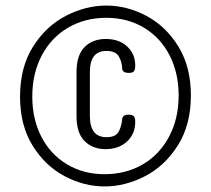

<svg xmlns="http://www.w3.org/2000/svg" viewBox="-20 -705 758 690"><path d="M362 -685Q436 -685 506 -648Q576 -611 621 -538Q666 -465 666 -362Q666 -257 619.5 -183Q573 -109 501.5 -72Q430 -35 356 -35Q282 -35 212 -72Q142 -109 97 -182Q52 -255 52 -358Q52 -463 98.5 -537Q145 -611 216.5 -648Q288 -685 362 -685ZM362 -641Q285.2 -641 224.6 -605.5Q164 -570 130 -505.4Q96 -440.8 96 -358Q96 -277.4 128.4 -214.1Q160.8 -150.7 220.1 -114.9Q279.5 -79 356 -79Q432.8 -79 493.4 -114.5Q554 -150 588 -214.6Q622 -279.2 622 -362Q622 -442.6 589.6 -505.9Q557.2 -569.3 497.9 -605.1Q438.5 -641 362 -641ZM362 -522Q303 -522 303 -445.7V-288.3Q303 -212 362.4 -212Q394 -212 405 -229.5Q416 -247 419 -275V-276Q420 -293 442 -293Q455 -293 460.5 -287.6Q466 -282.2 466 -267Q466 -224 436.5 -196.5Q407 -169 359 -169Q313 -169 284 -198Q255 -227 255 -288V-446Q255 -506.9 284.1 -536Q313.2 -565 360 -565Q407.8 -565 436.9 -538Q466 -511 466 -470Q466 -454.2 461.1 -448.6Q456.1 -443 443 -443Q419 -443 419 -460Q418 -484 406.5 -503Q395 -522 362 -522Z"/></svg>

Font: Dosis
Style: Regular
Weight: 400
Designer: Edgar Tolentino, Pablo Impallari, Igino Marini
Foundry: Edgar Tolentino, Pablo Impallari, Igino Marini
Version: Version 1.007;Glyphs 3.1.1 (3134)